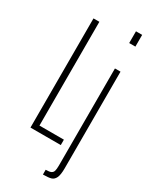

<svg xmlns="http://www.w3.org/2000/svg" viewBox="-235 -801 844 1048"><g transform="rotate(30 187.0 -277.5)"><path d="M52 0V-688H89V-34H243V0ZM288 -669V-743H327V-669ZM290 101V-510H325V99Q325 140 316 159Q307 178 290 183Q273 188 239 188V158Q262 158 272.5 153Q283 148 286.5 136.5Q290 125 290 101Z"/></g></svg>

Font: Saira Ultra Condensed Thin
Style: Regular
Weight: 100
Width: 1
Designer: Hector Gatti with collaboration of the Omnibus-Type team
Foundry: Omnibus-Type
Version: Version 1.001; ttfautohint (v1.8)